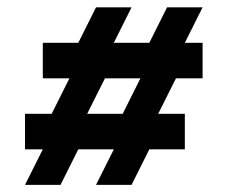

<svg xmlns="http://www.w3.org/2000/svg" viewBox="-20 -606 626 528"><path d="M390.6 -195.3 341.8 -97.7H244.1L293 -195.3H195.3L146.5 -97.7H48.8L97.7 -195.3H48.8V-293H122.1L170.9 -390.6H97.7V-488.3H195.3L244.1 -585.9H341.8L293 -488.3H390.6L439.5 -585.9H537.1L488.3 -488.3H537.1V-390.6H463.9L415 -293H488.3V-195.3ZM317.4 -293 366.2 -390.6H268.6L219.7 -293Z"/></svg>

Font: BabelStone Runic
Style: Regular
Weight: 400
Designer: Andrew West
Foundry: BabelStone
Version: Version 7.004 November 9, 2023